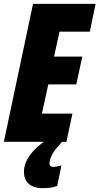

<svg xmlns="http://www.w3.org/2000/svg" viewBox="-25 -734 515 994"><path d="M-5 0H202C148 40 99 91 99 157C99 205 130 240 194 240C219 240 244 239 271 229L293 123C276 127 259 130 249 130C240 130 231 124 231 112C233 80 250 49 297 0H319L350 -146H192L225 -297H370L401 -441H255L283 -570H440L470 -714H146Z"/></svg>

Font: Noto Sans ExtraCondensed Black
Style: Italic
Weight: 900
Width: 2
Italic angle: -12°
Designer: Monotype Design Team
Foundry: Monotype Imaging Inc.
Version: Version 2.013